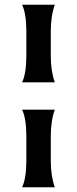

<svg xmlns="http://www.w3.org/2000/svg" viewBox="-20 -753 326 809"><path d="M73 -406Q91 -443 91 -519V-620Q91 -696 73 -733H211Q194 -686 194 -621V-518Q194 -453 211 -406ZM73 36Q91 -1 91 -77V-178Q91 -254 73 -291H211Q194 -244 194 -179V-76Q194 -11 211 36Z"/></svg>

Font: NewRocker
Style: Regular
Weight: 400
Designer: Pablo Impallari, Brenda Gallo, Rodrigo Fuenzalida
Foundry: Pablo Impallari, Brenda Gallo, Rodrigo Fuenzalida
Version: Version 1.000